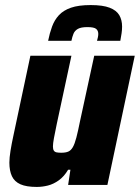

<svg xmlns="http://www.w3.org/2000/svg" viewBox="-20 -730 552 758"><path d="M125 8Q84 8 60.5 -2.5Q37 -13 27 -34.5Q17 -56 17 -88Q17 -107 21.5 -135Q26 -163 33 -195L100 -510H262L204 -240Q197 -207 193 -185Q189 -163 189 -152Q189 -141 192.5 -135.5Q196 -130 203.5 -128.5Q211 -127 222 -127Q239 -127 249.5 -131.5Q260 -136 267.5 -149Q275 -162 281.5 -187Q288 -212 296 -252L352 -510H512L404 0H249L258 -60H249Q233 -33 212 -18Q191 -3 169 2.5Q147 8 125 8ZM170 -569Q176 -599 185.5 -625Q195 -651 212.5 -670Q230 -689 260 -699.5Q290 -710 338 -710Q386 -710 413 -699.5Q440 -689 451 -670Q462 -651 462 -625Q462 -612 460 -598.5Q458 -585 455 -569H363Q365 -576 366.5 -583Q368 -590 368 -596Q368 -609 359.5 -616Q351 -623 325 -623Q300 -623 287.5 -616Q275 -609 270 -596.5Q265 -584 262 -569Z"/></svg>

Font: Saira SemiCondensed ExtraBold
Style: Italic
Weight: 800
Width: 4
Italic angle: -12°
Designer: Hector Gatti with collaboration of the Omnibus-Type team
Foundry: Omnibus-Type
Version: Version 1.101